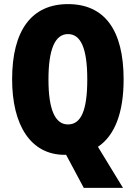

<svg xmlns="http://www.w3.org/2000/svg" viewBox="-20 -745 661 935"><path d="M582 -358C582 -599 489 -725 311 -725C134 -725 39 -597 39 -359C39 -136 129 9 295 9H302L388 170H579L457 -30C539 -85 582 -196 582 -358ZM216 -358C216 -505 248 -579 311 -579C374 -579 405 -509 405 -358C405 -208 375 -139 311 -139C248 -139 216 -212 216 -358Z"/></svg>

Font: Noto Sans Oriya ExtCond Blk
Style: Regular
Weight: 900
Width: 2
Designer: Amélie Bonet and Sol Matas
Foundry: Google LLC
Version: Version 2.006